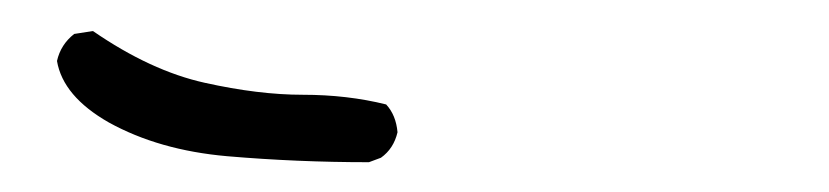

<svg xmlns="http://www.w3.org/2000/svg" viewBox="-20 -194 540 125"><path d="M17.1 -154.3Q21 -131.3 50.8 -114.3Q83.5 -96.2 127.9 -92.3Q173.3 -88.4 220.2 -88.4L228 -91.3Q236.3 -97.2 238.8 -107.9Q237.8 -119.1 231.4 -126Q206.1 -132.3 177.2 -132.3Q148.4 -132.3 113.3 -140.1Q78.1 -147.9 40.5 -173.8L28.3 -171.9Q19.5 -165 17.1 -154.3Z"/></svg>

Font: Bakudai
Style: ExtraLight
Weight: 200
Version: Version 1.48